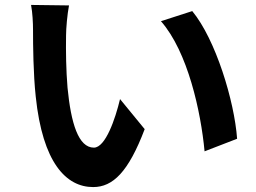

<svg xmlns="http://www.w3.org/2000/svg" viewBox="-20 -737 1040 779"><path d="M260 -715 106 -717C112 -686 114 -643 114 -615C114 -554 115 -437 125 -345C153 -77 248 22 358 22C438 22 501 -39 567 -213L467 -335C448 -255 408 -138 361 -138C298 -138 268 -237 254 -381C248 -453 247 -528 248 -593C248 -621 253 -679 260 -715ZM760 -692 633 -651C742 -527 795 -284 810 -123L942 -174C931 -327 855 -577 760 -692Z"/></svg>

Font: Noto Sans JP
Style: Bold
Weight: 700
Designer: Ryoko NISHIZUKA 西塚涼子 (kana, bopomofo & ideographs); Paul D. Hunt (Latin, Greek & Cyrillic); Sandoll Communications 산돌커뮤니
Foundry: Adobe
Version: Version 2.004;hotconv 1.0.118;makeotfexe 2.5.65603